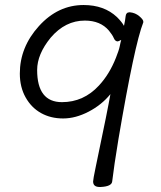

<svg xmlns="http://www.w3.org/2000/svg" viewBox="-20 -732 640 765"><path d="M463 -573Q451 -567 449 -567Q439 -567 433.5 -580Q428 -593 414 -610Q380 -650 318 -650Q240 -650 182 -582Q128 -516 128 -453Q128 -325 227 -325Q313 -325 374 -391Q416 -436 442 -502Q454 -532 457 -547.5Q460 -563 463 -573ZM377 13Q351 13 351 -9Q351 -17 361 -65Q371 -113 382.5 -169Q394 -225 401.5 -261Q409 -297 413 -319.5Q417 -342 420 -357Q385 -314 333 -287Q281 -260 231.5 -260Q182 -260 143.5 -281.5Q105 -303 82 -344Q59 -385 59 -439Q59 -544 135 -628Q211 -712 313 -712Q395 -712 446 -664Q466 -644 474 -629Q479 -651 480.5 -667Q482 -683 496 -683H498Q519 -681 535 -667.5Q551 -654 551 -646V-643Q516 -555 452 -178Q434 -69 427 -9Q425 11 381 13Z"/></svg>

Font: LXGW WenKai Lite
Style: Regular
Weight: 400
Designer: LXGW / Fontworks Inc.
Foundry: LXGW / Fontworks Inc.
Version: Version 1.511; March 25, 2025